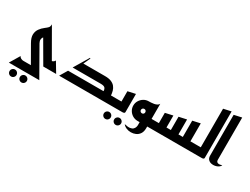

<svg xmlns="http://www.w3.org/2000/svg" viewBox="-86 -1610 3615 2778"><g transform="rotate(30 1721.0 -221.0)"><path d="M326 358Q302 358 285 341Q268 324 268 300Q268 276 285 259Q302 242 326 242Q350 242 367 259Q384 276 384 300Q384 324 367 341Q350 358 326 358ZM153 358Q129 358 112 341Q95 324 95 300Q95 276 112 259Q129 242 153 242Q177 242 194 259Q211 276 211 300Q211 324 194 341Q177 358 153 358Z M25 200 125 33Q135 54 155 63.5Q175 73 193 73H320L162 -203Q121 -274 123 -328Q125 -382 154 -422.5Q183 -463 223 -493Q254 -516 271 -534Q288 -552 288 -591L553 -130Q567 -133 580 -142.5Q593 -152 600 -167L700 0H485L274 -363Q258 -349 255.5 -321.5Q253 -294 269 -265L534 200Z M750 0 826 -127H1418Q1419 -159 1402 -179.5Q1385 -200 1328 -200H860L1008 -447L1018 -440L966 -327H1328Q1393 -327 1433.5 -310Q1474 -293 1497 -264.5Q1520 -236 1530 -200.5Q1540 -165 1543 -127H1665V0Z M1814 208Q1790 208 1773 191Q1756 174 1756 150Q1756 126 1773 109Q1790 92 1814 92Q1838 92 1855 109Q1872 126 1872 150Q1872 174 1855 191Q1838 208 1814 208ZM1641 208Q1617 208 1600 191Q1583 174 1583 150Q1583 126 1600 109Q1617 92 1641 92Q1665 92 1682 109Q1699 126 1699 150Q1699 174 1682 191Q1665 208 1641 208Z M1625 0V-127H1718V-299L1845 -327V-23Q1845 -11 1835 -6Q1825 -1 1815 -0.5Q1805 0 1805 0Z M2056 0Q2012 -1 1975.5 -23Q1939 -45 1917 -82Q1895 -119 1895 -163Q1895 -208 1917.5 -245Q1940 -282 1977 -304.5Q2014 -327 2059 -327Q2072 -327 2095 -328Q2118 -329 2143.5 -333.5Q2169 -338 2190 -349Q2211 -360 2221 -379V-127H2290V0H2221V29Q2221 86 2197 122Q2173 158 2135.5 174.5Q2098 191 2056.5 191Q2015 191 1979 175.5Q1943 160 1923 132Q1980 147 2014.5 142Q2049 137 2066 120.5Q2083 104 2089 84.5Q2095 65 2095 52V0H2059ZM2059 -127Q2075 -127 2085 -137.5Q2095 -148 2095 -163Q2095 -179 2085 -189.5Q2075 -200 2059 -200Q2043 -200 2032.5 -189.5Q2022 -179 2022 -163Q2022 -148 2032.5 -137.5Q2043 -127 2059 -127Z M2250 0V-127H2343V-299L2470 -327V-127H2543V-349L2670 -377V-127H2743V-399L2870 -427V-127H2990V0Z M2950 0V-127H3043V-772L3170 -800V-23Q3170 -11 3160 -6Q3150 -1 3140 -0.5Q3130 0 3130 0Z M3442 -58Q3435 -36 3411 -20Q3387 -4 3355 2Q3323 8 3292 1Q3261 -6 3240.5 -28.5Q3220 -51 3220 -93V-772L3347 -800V-93Q3347 -71 3358 -60.5Q3369 -50 3385 -48.5Q3401 -47 3416.5 -50.5Q3432 -54 3442 -58Z"/></g></svg>

Font: Reem Kufi SemiBold
Style: Regular
Weight: 600
Designer: Khaled Hosny
Version: Version 1.001